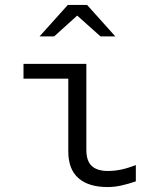

<svg xmlns="http://www.w3.org/2000/svg" viewBox="-20 -746 640 776"><path d="M415 10Q338 10 297 -26Q256 -62 256 -134V-428H75V-488H329V-141Q329 -95 351 -75Q373 -55 416 -55Q442 -55 469 -60.5Q496 -66 529 -79V-13Q500 -3 471.5 3.5Q443 10 415 10ZM140 -599 254 -726H332L446 -599H386L292 -683L199 -599Z"/></svg>

Font: Red Hat Mono
Style: Regular
Weight: 300
Monospace: yes
Designer: Pentagram, MCKL
Foundry: Pentagram, MCKL
Version: Version 1.023